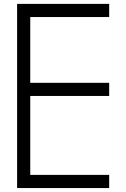

<svg xmlns="http://www.w3.org/2000/svg" viewBox="-20 -953 640 973"><path d="M533.3 -66.7V0H66.7V-933.3H533.3V-866.7H133.3V-533.3H533.3V-466.7H133.3V-66.7Z"/></svg>

Font: Galmuri14 Regular
Style: Regular
Weight: 400
Designer: Lee Minseo (quiple)
Version: Version 2.399;hotconv 1.1.1;makeotfexe 2.6.0 DEVELOPMENT